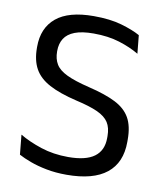

<svg xmlns="http://www.w3.org/2000/svg" viewBox="-77 -713 674 789"><g transform="rotate(10 260.5 -319.0)"><path d="M253.3 11.4Q207.6 11.4 169.2 3.9Q130.8 -3.5 101 -14.6Q71.1 -25.7 50.8 -36.7L42.7 -118.9Q80.9 -96 133.1 -78.8Q185.3 -61.6 247.2 -61.6Q320.8 -61.6 356.3 -87.9Q391.9 -114.1 391.9 -166.3V-174.7Q391.9 -208.9 378 -230.9Q364 -252.8 330.9 -268Q297.7 -283.1 240.6 -296Q168.6 -313 125.2 -336.3Q81.9 -359.5 62.6 -394.5Q43.3 -429.4 43.3 -481.3V-485.9Q43.3 -564.6 95 -607.4Q146.7 -650.2 251.2 -650.2Q319.4 -650.2 367.8 -636.2Q416.2 -622.2 446.5 -605.2L454.1 -528.9Q418.4 -550.2 371.2 -564.9Q323.9 -579.7 263.2 -579.7Q214.3 -579.7 184.5 -568.2Q154.7 -556.7 141.1 -535.1Q127.5 -513.5 127.5 -483.1V-480.9Q127.5 -449.9 140.7 -428.1Q153.8 -406.2 187.2 -390.2Q220.5 -374.1 281.9 -359.2Q352.4 -342.4 394.9 -320.8Q437.4 -299.3 456.8 -264.9Q476.2 -230.6 476.2 -175.2V-164.7Q476.2 -78.1 420.3 -33.4Q364.4 11.4 253.3 11.4Z"/></g></svg>

Font: Anek Devanagari Medium
Style: Regular
Weight: 500
Designer: Kailash Malviya (Devanagari) & Yesha Goshar (Latin)
Foundry: Ek Type
Version: Version 1.003